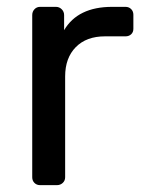

<svg xmlns="http://www.w3.org/2000/svg" viewBox="-20 -540 420 560"><path d="M97 0Q87 0 80.5 -6.5Q74 -13 74 -23V-496Q74 -506 80.5 -513Q87 -520 97 -520H143Q153 -520 160 -513Q167 -506 167 -496V-452Q187 -486 222 -503Q257 -520 307 -520H346Q356 -520 362.5 -513.5Q369 -507 369 -497V-456Q369 -446 362.5 -440Q356 -434 346 -434H286Q232 -434 201 -402.5Q170 -371 170 -317V-23Q170 -13 163 -6.5Q156 0 146 0Z"/></svg>

Font: DVN-Rubik
Style: Regular
Weight: 400
Designer: Hubert and Fischer
Foundry: Hubert & Fischer
Version: Version 2.102